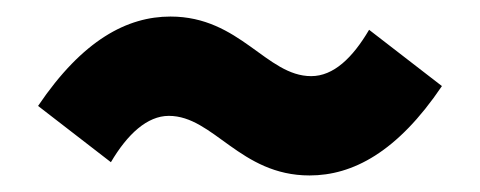

<svg xmlns="http://www.w3.org/2000/svg" viewBox="-20 -446 580 232"><path d="M354 -234C406 -234 460 -262 514 -342L426 -410C406 -376 383 -354 356 -354C302 -354 270 -426 186 -426C134 -426 80 -398 26 -318L114 -250C134 -284 158 -306 184 -306C238 -306 270 -234 354 -234Z"/></svg>

Font: Source Sans Pro Black
Style: Regular
Weight: 900
Designer: Paul D. Hunt
Foundry: Adobe Systems Incorporated
Version: Version 3.006;hotconv 1.0.111;makeotfexe 2.5.65597